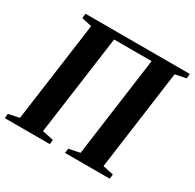

<svg xmlns="http://www.w3.org/2000/svg" viewBox="-168 -917 1106 1091"><g transform="rotate(30 384.5 -371.5)"><path d="M-7.5 0 -4.5 -29.5 66.5 -44.5 156 -698 89.5 -712.5 93.5 -743H777.5L774.5 -712.5L703.5 -698L614.5 -44.5L684.5 -29.5L681 0H387.5L391.5 -29.5L464 -44.5L553 -697.5H307L217.5 -44.5L291 -29.5L287.5 0Z"/></g></svg>

Font: Merriweather 96pt
Style: Bold Italic
Weight: 700
Italic angle: -7.8°
Version: Version 2.101